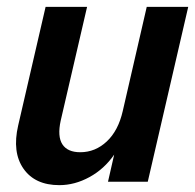

<svg xmlns="http://www.w3.org/2000/svg" viewBox="-20 -530 569 560"><path d="M153 10Q82 10 48.5 -38Q15 -86 33 -164L113 -510H234L157 -178Q147 -132 162 -109Q177 -86 214 -86Q258 -86 291.5 -117.5Q325 -149 338 -206L408 -510H529L411 0H295L313 -79Q284 -37 241 -13.5Q198 10 153 10Z"/></svg>

Font: Instrument Sans SemiCondensed SemiBold Italic
Style: Regular
Weight: 600
Width: 4
Italic angle: -13°
Designer: Rodrigo Fuenzalida
Foundry: fragTYPE
Version: Version 1.000; ttfautohint (v1.8.4.7-5d5b);gftools[0.9.28]